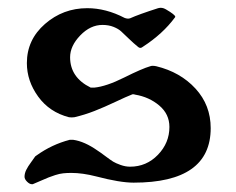

<svg xmlns="http://www.w3.org/2000/svg" viewBox="-20 -465 606 493"><path d="M314 -37Q356 -37 385.5 -67.5Q415 -98 415 -139Q415 -172 389 -194Q363 -216 327 -222Q321 -224 318 -222Q305 -217 276.5 -203.5Q248 -190 222.5 -180Q197 -170 171 -164Q164 -163 157 -164Q107 -177 78 -217Q49 -257 49 -303Q49 -363 95.5 -403.5Q142 -444 204 -444Q252 -444 300 -419Q308 -416 314 -418Q336 -428 386 -444Q396 -447 406 -441Q430 -427 430 -422Q430 -421 429 -420Q398 -378 347 -345Q340 -339 334 -345Q324 -353 311 -365.5Q298 -378 291 -384.5Q284 -391 271.5 -396Q259 -401 243 -401Q212 -401 186 -374Q160 -347 160 -318Q160 -266 213 -240H222Q253 -243 299 -266Q345 -289 366 -295Q371 -297 381 -295Q443 -280 482 -237.5Q521 -195 521 -136Q521 4 323 4Q288 4 227 -12Q192 -21 163 -21Q152 -21 142.5 -20Q133 -19 122 -15.5Q111 -12 105 -9.5Q99 -7 85 -1Q71 5 64 8Q63 8 62 8Q56 8 49.5 1.5Q43 -5 43 -11Q43 -20 47.5 -29Q52 -38 59.5 -48Q67 -58 68 -60Q70 -64 74 -66Q113 -94 159 -106H168Q197 -102 231 -78Q236 -75 250 -64.5Q264 -54 270.5 -50Q277 -46 289.5 -41.5Q302 -37 314 -37Z"/></svg>

Font: Triodion Unicode
Style: Normal
Weight: 400
Version: Version 1.1